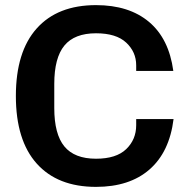

<svg xmlns="http://www.w3.org/2000/svg" viewBox="-20 -720 738 750"><path d="M42 -345Q42 -518 123.5 -609Q205 -700 355 -700Q484 -700 562 -634.5Q640 -569 657 -443H512V-465Q512 -517 473 -553.5Q434 -590 355 -590Q271 -590 231.5 -542Q192 -494 192 -392V-298Q192 -196 231.5 -148Q271 -100 355 -100Q434 -100 473 -137.5Q512 -175 512 -231V-255H658Q642 -126 564 -58Q486 10 355 10Q205 10 123.5 -81Q42 -172 42 -345Z"/></svg>

Font: Mozilla Text BETA
Style: Bold
Weight: 700
Designer: Studio DRAMA
Foundry: Studio DRAMA
Version: Version 0.100